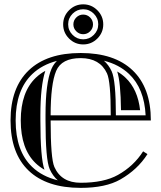

<svg xmlns="http://www.w3.org/2000/svg" viewBox="-20 -868 755 898"><path d="M275.4 -753.9Q275.4 -792.5 303 -820.1Q330.6 -847.7 369.1 -847.7Q407.7 -847.7 435.3 -820.1Q462.9 -792.5 462.9 -753.9Q462.9 -715.3 435.3 -687.7Q407.7 -660.2 369.1 -660.2Q330.6 -660.2 303 -687.7Q275.4 -715.3 275.4 -753.9ZM336.8 -721.6Q323.2 -735.1 323.2 -753.9Q323.2 -772.7 336.8 -786.3Q350.3 -799.8 369.1 -799.8Q387.9 -799.8 401.5 -786.3Q415 -772.7 415 -753.9Q415 -735.1 401.5 -721.6Q387.9 -708 369.1 -708Q350.3 -708 336.8 -721.6ZM319.6 -804Q298.8 -783.2 298.8 -754.4Q298.8 -725.6 319.6 -704.8Q340.3 -684.1 369.1 -684.1Q397.9 -684.1 418.7 -704.8Q439.5 -725.6 439.5 -754.4Q439.5 -783.2 418.7 -804Q397.9 -824.7 369.1 -824.7Q340.3 -824.7 319.6 -804ZM357.4 -13.2Q466.1 -13.2 531.5 -49.8Q605.7 -91.3 649.4 -160.2L669.7 -147.2Q623.5 -74.7 543.2 -28.8Q474.1 10.7 357.4 10.7Q198.2 10.7 113.8 -70.1Q29.3 -150.9 29.3 -304.7Q29.3 -458 114.7 -539.3Q199.5 -620.1 357.4 -620.1Q515.1 -620.1 600.1 -539.3Q685.5 -458 685.5 -304.7H216.8Q216.8 -126.5 234.4 -86.9Q267.1 -13.2 357.4 -13.2ZM216.8 -328.6H498Q498 -486.6 480.5 -524.7Q447.5 -596.2 357.4 -596.2Q268.1 -596.2 242.7 -536.4Q216.8 -475.1 216.8 -328.6ZM192.9 -328.6Q192.9 -480.2 220.7 -545.7Q226.6 -559.6 235.4 -571Q240.7 -577.9 246.1 -583.3Q176.8 -565.2 131.3 -522Q53.2 -447.8 53.2 -304.7Q53.2 -161.1 130.4 -87.4Q177.2 -42.5 250.2 -24.7Q226.6 -45.2 212.4 -77.1Q192.9 -121.3 192.9 -304.7ZM466.1 -584Q488.3 -564.5 502.2 -534.7Q522 -491.7 522 -328.6H661.1Q655 -454.1 583.5 -522Q537.1 -566.2 466.1 -584ZM168.9 -328.6V-304.7Q168.9 -127.4 188 -74.2Q165 -87.2 146.7 -104.7Q77.1 -171.4 77.1 -304.7Q77.1 -437.5 147.7 -504.6Q167.2 -523.2 191.9 -536.6Q168.9 -466.3 168.9 -328.6ZM528.1 -533.7Q549.6 -521.2 567.1 -504.6Q624.5 -450.2 635.3 -352.5H545.9Q544.4 -484.6 528.1 -533.7Z"/></svg>

Font: itsadzokeS01
Style: Regular
Weight: 600
Width: 6
Version: Version 0.46